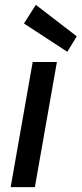

<svg xmlns="http://www.w3.org/2000/svg" viewBox="-20 -773 337 793"><path d="M24 0 115 -517H215L124 0ZM258 -559 79 -676 128 -753 297 -623Z"/></svg>

Font: DM Sans 11pt Medium
Style: Italic
Weight: 500
Italic angle: -10°
Version: Version 4.004;gftools[0.9.30]